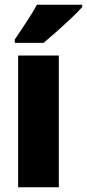

<svg xmlns="http://www.w3.org/2000/svg" viewBox="-20 -786 365 806"><path d="M227 0H56V-553H227ZM325 -756Q309 -738 280.5 -711Q252 -684 220.5 -656Q189 -628 163 -606H42V-620Q66 -656 91.5 -694.5Q117 -733 135 -766H325Z"/></svg>

Font: Noto Sans Ethiopic Condensed Black
Style: Regular
Weight: 900
Width: 3
Designer: Monotype Design Team
Foundry: Monotype Imaging Inc.
Version: Version 2.102; ttfautohint (v1.8.4.7-5d5b)